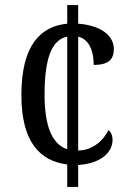

<svg xmlns="http://www.w3.org/2000/svg" viewBox="-20 -734 517 754"><path d="M244 -88V0H287V-86C379 -92 422 -138 422 -184C422 -202 416 -215 406 -223C386 -182 343 -143 287 -143V-590C330 -580 348 -534 348 -479C405 -479 427 -500 427 -541C427 -601 366 -635 287 -641V-714H244V-641C141 -631 64 -559 64 -361C64 -177 136 -102 244 -88ZM244 -590V-148C183 -168 155 -242 155 -362C155 -521 190 -579 244 -590Z"/></svg>

Font: Noto Serif Tamil Condensed
Style: Italic
Weight: 400
Width: 3
Italic angle: -12°
Designer: Indian Type Foundry, Tom Grace, and the Monotype Design Team
Foundry: Monotype Imaging Inc.
Version: Version 2.003